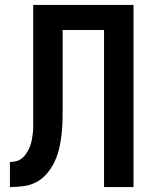

<svg xmlns="http://www.w3.org/2000/svg" viewBox="-20 -755 640 775"><path d="M20 0V-101Q34 -101 47.5 -105Q61 -109 71 -118Q81 -127 88.5 -139Q96 -151 101 -164Q106 -177 108.5 -190.5Q111 -204 112.5 -217.5Q114 -231 114 -245Q114 -259 114 -273Q114 -288 114 -303.5Q114 -319 114 -335V-735H519V0H400V-634H233V-335Q233 -335 233 -334.5Q233 -334 233 -334V-332Q233 -332 233 -332Q233 -332 233 -332V-330Q233 -302 232.5 -273.5Q232 -245 229 -216.5Q226 -188 220 -160.5Q214 -133 202.5 -107Q191 -81 173 -58.5Q155 -36 130.5 -22Q106 -8 77.5 -4Q49 0 20 0Z"/></svg>

Font: Iosevka Curly Extended
Style: Bold
Weight: 700
Width: 7
Monospace: yes
Designer: Belleve Invis
Foundry: Belleve Invis
Version: Version 11.1.0; ttfautohint (v1.8.3)